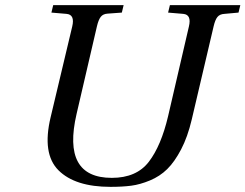

<svg xmlns="http://www.w3.org/2000/svg" viewBox="-20 -712 955 747"><path d="M177 -256 261 -609Q272 -655 239 -658L180 -663L187 -692H461L454 -663L399 -659Q381 -658 372 -646.5Q363 -635 357 -609L278 -269Q220 -20 415 -20Q511 -20 559 -82.5Q607 -145 634 -260L715 -609Q726 -655 693 -658L634 -663L641 -692H915L908 -663L853 -658Q835 -657 826 -646Q817 -635 811 -609L726 -247Q710 -179 684.5 -130.5Q659 -82 630.5 -54Q602 -26 563.5 -10Q525 6 490.5 10.5Q456 15 410 15Q272 15 207.5 -49.5Q143 -114 177 -256Z"/></svg>

Font: Heuristica
Style: Italic
Weight: 400
Italic angle: -13°
Version: Version 1.0.2